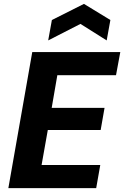

<svg xmlns="http://www.w3.org/2000/svg" viewBox="-20 -968 639 988"><path d="M23 0 146 -700H599L577 -581H275L246 -413H518L498 -299H226L194 -119H496L475 0ZM228 -760 247 -865 412 -948 548 -865 529 -760 394 -845Z"/></svg>

Font: DM Sans Black
Style: Italic
Weight: 900
Italic angle: -10°
Designer: Colophon Foundry, Jonny Pinhorn
Foundry: Colophon Foundry
Version: Version 4.004;gftools[0.9.30]